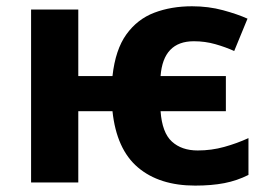

<svg xmlns="http://www.w3.org/2000/svg" viewBox="-20 -576 840 606"><path d="M596.2 9.8Q482.9 9.8 415.3 -47.6Q347.7 -105 335 -225.1H227.1V0H78.1V-545.9H227.1V-335.9H335Q344.2 -419.4 378.9 -467.5Q413.6 -515.6 467 -535.9Q520.5 -556.2 585.9 -556.2Q638.2 -556.2 684.1 -543.7Q730 -531.2 761.2 -517.1L719.2 -415Q692.4 -427.2 659.9 -436.5Q627.4 -445.8 591.8 -445.8Q495.1 -445.8 486.8 -335.9H692.9V-225.1H486.8Q491.7 -157.2 522.5 -129.2Q553.2 -101.1 604 -101.1Q647.5 -101.1 687.7 -112.3Q728 -123.5 764.2 -140.1V-23.9Q728.5 -5.9 688.2 2Q647.9 9.8 596.2 9.8Z"/></svg>

Font: Open Sans
Style: Bold
Weight: 700
Designer: Monotype Design Team
Foundry: Monotype Imaging Inc.
Version: Version 3.000; ttfautohint (v1.8.4)